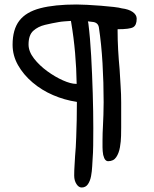

<svg xmlns="http://www.w3.org/2000/svg" viewBox="-20 -708 684 854"><path d="M343 126Q330 126 320 110.5Q310 95 310 73Q310 50 311.5 29Q313 8 314 -14Q316 -33 317 -53.5Q318 -74 319 -98Q322 -173 322 -254L321 -255Q267 -263 216 -285Q165 -307 124.5 -341.5Q84 -376 60 -418.5Q36 -461 36 -509Q36 -577 66 -616Q96 -655 159.5 -671.5Q223 -688 321 -688Q338 -688 367.5 -686.5Q397 -685 429 -682.5Q461 -680 486.5 -677Q512 -674 521 -671Q553 -667 570.5 -654.5Q588 -642 588 -625Q588 -596 572.5 -587Q557 -578 504 -578L503 -577Q503 -530 505.5 -486Q508 -442 512 -400Q514 -362 516.5 -325Q519 -288 519 -252V-141Q519 -128 518.5 -103.5Q518 -79 513.5 -53Q509 -27 497 -9Q485 9 461 9Q454 9 448.5 3Q443 -3 439 -19Q436 -36 436 -53V-84Q436 -100 436.5 -116Q437 -132 438 -149Q439 -172 440 -197Q441 -222 441 -253Q441 -341 436 -426.5Q431 -512 420 -585Q417 -606 396 -610L371 -613L373 -604Q381 -541 385.5 -459.5Q390 -378 392.5 -294Q395 -210 395 -138Q395 -96 394.5 -61Q394 -26 392 -2Q391 11 390 32.5Q389 54 385 75.5Q381 97 371 111.5Q361 126 343 126ZM321 -335Q320 -404 314 -472.5Q308 -541 297 -606Q297 -609 296 -610V-614L295 -615Q281 -614 267 -613Q253 -612 242 -610Q212 -605 180.5 -597.5Q149 -590 128 -571Q107 -552 107 -510Q107 -479 131 -448Q155 -417 190 -391.5Q225 -366 260 -350.5Q295 -335 318 -335Z"/></svg>

Font: Fuzzy Bubbles
Style: Regular
Weight: 400
Designer: Robert E. Leuschke
Foundry: Robert E. Leuschke
Version: Version 1.010; ttfautohint (v1.8.3)